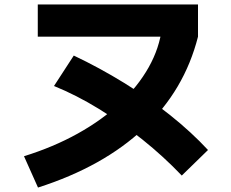

<svg xmlns="http://www.w3.org/2000/svg" viewBox="-20 -786 1040 864"><path d="M88 -83Q220 -124 329 -184.5Q438 -245 519 -320.5Q600 -396 649 -483Q698 -570 709 -663L753 -621H150V-766H871V-621Q810 -380 627.5 -208Q445 -36 151 58ZM798 4Q716 -82 621 -158Q526 -234 425 -296Q324 -358 223 -399L312 -536Q428 -481 538.5 -413Q649 -345 745.5 -268Q842 -191 916 -111Z"/></svg>

Font: M PLUS 2 Thin ExtraBold
Style: Regular
Weight: 800
Version: Version 1.001